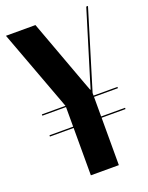

<svg xmlns="http://www.w3.org/2000/svg" viewBox="-144 -769 648 838"><g transform="rotate(-20 180.5 -349.5)"><path d="M127 -699H-10L130 -322V0H260V-335L371 -699H363L269 -392L257 -352H255L240 -392ZM20 -317H371V-323H20ZM20 -220H371V-226H20Z"/></g></svg>

Font: Moniqa Black
Style: Regular
Weight: 900
Designer: Rajesh Rajput
Foundry: Rajesh Rajput
Version: Version 1.000